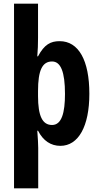

<svg xmlns="http://www.w3.org/2000/svg" viewBox="-20 -780 540 1040"><path d="M464 -272C464 -453 406 -557 303 -557C254 -557 220 -539 186 -475H182C185 -508 186 -541 186 -575V-760H56V240H187V21C187 1 185 -30 182 -72H186C214 -17 256 10 307 10C405 10 464 -96 464 -272ZM332 -271C332 -169 314 -103 262 -103C210 -103 186 -151 186 -260V-287C186 -399 209 -447 262 -447C309 -447 332 -391 332 -271Z"/></svg>

Font: Noto Sans Arabic UI XCn
Style: Bold
Weight: 700
Width: 2
Designer: Monotype Design Team, Nadine Chahine and Nizar Qandah
Foundry: Monotype Imaging Inc.
Version: Version 2.010